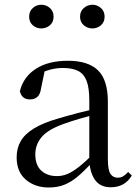

<svg xmlns="http://www.w3.org/2000/svg" viewBox="-20 -792 597 826"><path d="M189.7 14.6Q130.5 14.6 91.1 -19.1Q51.6 -52.8 51.6 -115.1Q51.6 -153.9 68.8 -184.3Q85.9 -214.6 125.4 -239Q164.9 -263.5 230.9 -282.3Q272.8 -294.9 318.8 -306.7Q364.8 -318.5 404.8 -327.7V-303.3Q364.8 -293.3 323.7 -281.5Q282.6 -269.7 248.6 -257Q185.3 -233.6 158.6 -201.7Q131.9 -169.7 131.9 -128.2Q131.9 -81.6 157.5 -58Q183.2 -34.4 225.1 -34.4Q247.6 -34.4 269.6 -43.3Q291.6 -52.2 319.7 -74.2Q347.7 -96.3 385.8 -134.4L394.5 -87.1H370.9Q339.7 -53.7 312.5 -31.1Q285.2 -8.4 256.1 3.1Q227 14.6 189.7 14.6ZM456.8 13.6Q412.1 13.6 389.8 -16.6Q367.5 -46.7 364.2 -99.7V-103.3V-359Q364.2 -415 352.1 -445.3Q339.9 -475.6 314.7 -487.6Q289.6 -499.6 250 -499.6Q221.3 -499.6 192.1 -491.4Q162.9 -483.2 129.7 -464.7L173.2 -491.9L156.8 -412.7Q153.2 -386 140.7 -375.2Q128.1 -364.3 109.4 -364.3Q73.2 -364.3 65.5 -399.7Q80.4 -461 134.1 -495.8Q187.8 -530.6 272.2 -530.6Q359.5 -530.6 401.8 -489.2Q444 -447.8 444 -354.6V-107.7Q444 -60.8 455.1 -44.2Q466.1 -27.5 486.4 -27.5Q499 -27.5 509 -33.2Q519 -38.8 531.4 -52.1L547.1 -36.7Q531.2 -10.7 508.6 1.4Q486 13.6 456.8 13.6ZM157.5 -669.7Q136.8 -669.7 121.1 -683.3Q105.4 -696.9 105.4 -720.3Q105.4 -743.4 121.1 -757.5Q136.8 -771.6 157.5 -771.6Q179 -771.6 194.7 -757.5Q210.5 -743.4 210.5 -720.3Q210.5 -696.9 194.7 -683.3Q179 -669.7 157.5 -669.7ZM378.1 -669.7Q356.6 -669.7 340.5 -683.3Q324.4 -696.9 324.4 -720.3Q324.4 -743.4 340.5 -757.5Q356.6 -771.6 378.1 -771.6Q398.2 -771.6 414.1 -757.5Q430 -743.4 430 -720.3Q430 -696.9 414.1 -683.3Q398.2 -669.7 378.1 -669.7Z"/></svg>

Font: Noto Serif KR
Style: Regular
Weight: 200
Designer: Ryoko NISHIZUKA 西塚涼子 (kana & ideographs); Frank Grießhammer (Latin, Greek & Cyrillic); Wenlong ZHANG 张文龙 (bopomofo); San
Foundry: Adobe
Version: Version 2.001;hotconv 1.1.0;makeotfexe 2.6.0